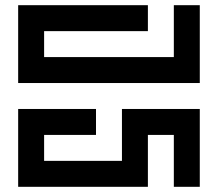

<svg xmlns="http://www.w3.org/2000/svg" viewBox="-20 -720 840 740"><path d="M650 -500H150V-600H550V-700H50V-400H750V-700H650ZM450 -300V-100H150V-200H350V-300H50V0H550V-200H650V0H750V-300Z"/></svg>

Font: Mourier
Style: Regular
Weight: 400
Designer: Eric Mourier
Foundry: Velvetyne Type Foundry
Version: Version 2.000;hotconv 1.0.109;makeotfexe 2.5.65596